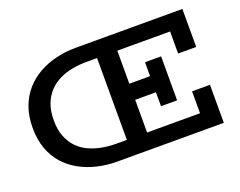

<svg xmlns="http://www.w3.org/2000/svg" viewBox="-108 -887 1361 1087"><g transform="rotate(-20 572.0 -343.0)"><path d="M429 0Q370 0 313.5 -13Q257 -26 208 -52.5Q159 -79 122.5 -119.5Q86 -160 65.5 -215.5Q45 -271 45 -342Q45 -413 65.5 -468.5Q86 -524 122.5 -565Q159 -606 208 -633Q257 -660 313.5 -673Q370 -686 429 -686H1072V-457H963V-590H457Q416 -590 375 -582.5Q334 -575 297.5 -558Q261 -541 233 -512Q205 -483 188.5 -441.5Q172 -400 172 -342Q172 -285 188.5 -243.5Q205 -202 233 -173.5Q261 -145 297.5 -128.5Q334 -112 375 -104.5Q416 -97 457 -97H964V-229H1072V0ZM523 -54V-625H645V-54ZM573 -294V-391H825V-294ZM770 -210V-475H867V-210Z"/></g></svg>

Font: BioRhyme SemiBold
Style: Regular
Weight: 600
Designer: Aoife Mooney
Foundry: Aoife Mooney Type
Version: Version 1.600;gftools[0.9.33]